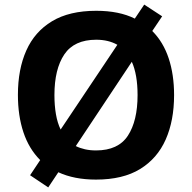

<svg xmlns="http://www.w3.org/2000/svg" viewBox="-20 -772 836 836"><path d="M738 -358Q738 -247 701.5 -164.5Q665 -82 590 -36Q515 10 398 10Q303 10 234 -22L190 44L111 -9L155 -75Q106 -124 82 -196Q58 -268 58 -359Q58 -470 94.5 -552Q131 -634 206.5 -679.5Q282 -725 399 -725Q449 -725 491 -716.5Q533 -708 567 -691L608 -752L686 -701L643 -637Q691 -589 714.5 -518Q738 -447 738 -358ZM217 -358Q217 -313 223.5 -275Q230 -237 244 -208L491 -577Q452 -599 399 -599Q303 -599 260 -535Q217 -471 217 -358ZM579 -358Q579 -447 554 -503L310 -136Q328 -127 350 -122Q372 -117 398 -117Q495 -117 537 -181.5Q579 -246 579 -358Z"/></svg>

Font: Noto Sans Kayah Li
Style: Bold
Weight: 700
Designer: Monotype Design Team, Sérgio Martins
Foundry: Monotype Imaging Inc.
Version: Version 2.002; ttfautohint (v1.8.4.7-5d5b)